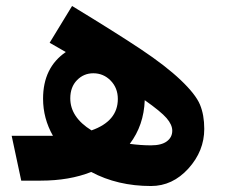

<svg xmlns="http://www.w3.org/2000/svg" viewBox="-20 -604 751 642"><path d="M221 -584Q369 -494 451.5 -439Q534 -384 584 -336.5Q634 -289 648.5 -254.5Q663 -220 663 -173Q663 -99 610 -40.5Q557 18 485 18Q373 18 285 -29Q212 0 116 0H51L19 -150H157Q124 -208 124 -274Q124 -378 200 -430L146 -461ZM286 -168Q374 -199 374 -273Q374 -310 350 -334.5Q326 -359 292 -359Q260 -359 237.5 -336Q215 -313 215 -275Q215 -212 286 -168ZM485 -118Q520 -118 538 -131.5Q556 -145 556 -167Q556 -187 537 -209Q518 -231 464 -269Q461 -185 414 -123Q451 -118 485 -118Z"/></svg>

Font: FiraGO
Style: Bold
Weight: 700
Designer: bBox Type
Foundry: bBox Type GmbH
Version: Version 1.001;PS 001.001;hotconv 1.0.88;makeotf.lib2.5.64775